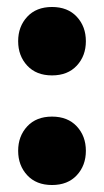

<svg xmlns="http://www.w3.org/2000/svg" viewBox="-20 -513 298 550"><path d="M32 -395Q32 -437 58 -465Q84 -493 129 -493Q174 -493 200 -465Q226 -437 226 -395Q226 -353 200 -325Q174 -297 129 -297Q84 -297 58 -325Q32 -353 32 -395ZM32 -81Q32 -123 58 -151Q84 -179 129 -179Q174 -179 200 -151Q226 -123 226 -81Q226 -39 200 -11Q174 17 129 17Q84 17 58 -11Q32 -39 32 -81Z"/></svg>

Font: Baloo Paaji
Style: Regular
Weight: 400
Designer: Shuchita Grover and Ek Type
Foundry: Ek Type
Version: Version 1.007;PS 1.000;hotconv 1.0.88;makeotf.lib2.5.647800